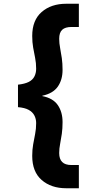

<svg xmlns="http://www.w3.org/2000/svg" viewBox="-20 -826 495 1025"><path d="M334 179Q253 179 202.5 135Q152 91 152 6Q152 -27 157 -55Q162 -83 167.5 -110.5Q173 -138 173 -169Q173 -191 163.5 -209.5Q154 -228 133 -239.5Q112 -251 76 -254V-374Q112 -378 133 -388.5Q154 -399 163.5 -417.5Q173 -436 173 -459Q173 -490 167.5 -517Q162 -544 157 -572Q152 -600 152 -634Q152 -718 202.5 -762Q253 -806 334 -806H401V-682H362Q328 -682 312 -667Q296 -652 296 -619Q296 -595 301 -569.5Q306 -544 310 -515.5Q314 -487 314 -453Q314 -400 288.5 -363.5Q263 -327 206 -315V-313Q263 -302 288.5 -265Q314 -228 314 -174Q314 -140 310 -111.5Q306 -83 301 -58Q296 -33 296 -9Q296 23 312 39Q328 55 362 55H401V179Z"/></svg>

Font: DM Sans 28pt Black
Style: Regular
Weight: 900
Version: Version 4.004;gftools[0.9.30]